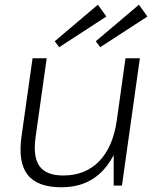

<svg xmlns="http://www.w3.org/2000/svg" viewBox="-20 -787 665 814"><path d="M131 -207Q119 -122 147.5 -82.5Q176 -43 248 -43Q342 -43 400.5 -103.5Q459 -164 475 -276L517 -341L507 -276Q486 -140 418.5 -66.5Q351 7 241 7Q139 7 97.5 -45.5Q56 -98 71 -207L118 -540H178ZM497 0H462V-183L512 -540H573ZM431 -717 231 -587 212 -612 395 -767ZM605 -717 405 -587 386 -612 569 -767Z"/></svg>

Font: Pathway Extreme 8pt Thin
Style: Italic
Weight: 100
Italic angle: -8°
Designer: Eduardo Rodriguez Tunni
Foundry: Eduardo Rodriguez Tunni
Version: Version 1.000